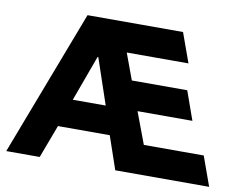

<svg xmlns="http://www.w3.org/2000/svg" viewBox="-75 -776 1099 876"><g transform="rotate(10 475.0 -337.5)"><path d="M5 0 262.5 -675H705L754.2 -538.3H468.3L513.3 -416.7H770L817.5 -283.3H563.3L618.3 -136.7H895.8L945 0H510L457.5 -153.3H217.5L160 0ZM263.3 -283.3H415.8L344.2 -495H340.8Z"/></g></svg>

Font: Funnel Sans ExtraBold
Style: Regular
Weight: 800
Version: Version 1.000; Beta; Release 5; Build 24; ttfautohint (v1.8.